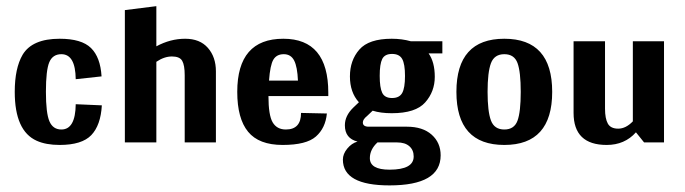

<svg xmlns="http://www.w3.org/2000/svg" viewBox="-20 -451 2170 608"><path d="M174.4 -279.4Q218.9 -279.4 219.8 -200.2L301.6 -209.1Q298 -269.6 268.2 -298.9Q238.4 -328.3 169 -328.3Q81.9 -328.3 51.6 -277.6Q26.7 -234.9 26.7 -160.1Q26.7 -36.5 96.1 -5.3Q125.4 8 169 8Q239.3 8 269.1 -23.1Q298.9 -54.3 302.5 -117.4L219.8 -121Q218.9 -40.9 174.4 -40.9Q147.7 -40.9 136.6 -66.7Q125.4 -92.5 125.4 -160.6Q125.4 -228.6 136.1 -254Q146.8 -279.4 174.4 -279.4Z M475.1 -304.3V-431.5L375.4 -419V0H475.1V-255.3Q500 -272.2 524.5 -272.2Q548.9 -272.2 556.9 -258.5Q564.9 -244.7 564.9 -212.6V0H663.7V-225.1Q663.7 -270.5 638.3 -299.4Q613 -328.3 566.3 -328.3Q519.6 -328.3 475.1 -304.3Z M1019.6 -146.8V-157.5Q1019.6 -328.3 877.2 -328.3Q731.3 -328.3 731.3 -160.1Q731.3 -75.6 765.6 -33.8Q799.8 8 875 8Q950.2 8 980.4 -18.7Q1010.7 -45.4 1015.1 -91.6L933.3 -93.4Q933.3 -40.9 885.2 -40.9Q856.8 -40.9 843.4 -63.6Q830.1 -86.3 830.1 -146.8ZM923.5 -195.7H831.9Q835.4 -244.7 845.6 -262Q855.9 -279.4 878.6 -279.4Q901.2 -279.4 911.5 -259.3Q921.7 -239.3 923.5 -195.7Z M1380.8 -282V-320.3H1281.1Q1252.7 -328.3 1220.6 -328.3Q1147.7 -328.3 1117.9 -294Q1088.1 -259.8 1088.1 -209.1Q1088.1 -158.4 1116.5 -127.2L1098.8 -110.3Q1072.1 -84.5 1072.1 -54.3Q1072.1 -12.5 1112.1 -2.7Q1093.4 2.7 1079.6 19.6Q1065.8 36.5 1065.8 54.3Q1065.8 136.1 1213.5 136.1Q1375.4 136.1 1375.4 40.9Q1375.4 0.9 1347 -24.5Q1318.5 -49.8 1268.7 -49.8H1147.7Q1129 -49.8 1129 -63.2Q1129 -73 1142.3 -83.6L1160.1 -100.5Q1185.1 -92.5 1220.6 -92.5Q1296.3 -92.5 1326.5 -126.8Q1356.8 -161 1356.8 -207.7Q1356.8 -254.4 1337.2 -282ZM1182.4 -210.9Q1182.4 -248.2 1190.4 -264.2Q1198.4 -280.2 1221.5 -280.2Q1244.7 -280.2 1253.6 -264.2Q1262.5 -248.2 1262.5 -210.4Q1262.5 -172.6 1253.6 -156.6Q1244.7 -140.6 1221.5 -140.6Q1198.4 -140.6 1190.4 -157Q1182.4 -173.5 1182.4 -210.9ZM1237.5 0Q1262.5 0 1276.2 12Q1290 24 1290 44.5Q1290 86.3 1213.5 86.3Q1151.2 86.3 1151.2 49.8Q1151.2 22.2 1175.3 0Z M1728.6 -160.1Q1728.6 -328.3 1577 -328.3Q1425.3 -328.3 1425.3 -160.1Q1425.3 8 1577 8Q1728.6 8 1728.6 -160.1ZM1524 -160.1Q1524 -222.4 1534.7 -250.9Q1545.4 -279.4 1577 -279.4Q1608.5 -279.4 1618.8 -251.3Q1629 -223.3 1629 -160.1Q1629 -97 1618.8 -69Q1608.5 -40.9 1577 -40.9Q1545.4 -40.9 1534.7 -69.4Q1524 -97.9 1524 -160.1Z M2082.7 -320.3H1984V-66.7Q1961.7 -43.6 1937.7 -43.6Q1913.7 -43.6 1904.8 -59.6Q1895.9 -75.6 1895.9 -106.8V-320.3H1796.3V-93.4Q1796.3 8 1901.2 8Q1958.2 8 1993.8 -32L2019.6 0H2082.7Z"/></svg>

Font: Gidugu
Style: Regular
Weight: 400
Designer: Purushoth Kumar Guthula
Foundry: Silicon Andhra, USA.
Version: Version 1.0.5; ttfautohint (v1.2.25-373a) -l 7 -r 28 -G 50 -